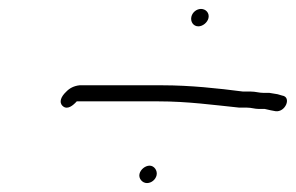

<svg xmlns="http://www.w3.org/2000/svg" viewBox="-20 -508 663 430"><path d="M292.4 -118.5C290 -108.4 298.6 -98 309.1 -98C319.1 -98 328.4 -105.6 330.7 -115.5C333.1 -126 325.3 -137 315.1 -137C305.2 -137 294.6 -128.4 292.4 -118.5ZM408.6 -470.5C406.1 -459.5 412.9 -449 424.2 -449C434.1 -449 444.6 -457.6 446.9 -467.5C449.5 -478.8 441.1 -488 430.2 -488C420.2 -488 410.9 -480.4 408.6 -470.5ZM151.9 -281H334.9C399.8 -281 458.3 -272.9 515.6 -267H532.6C543.3 -267 550.2 -264 559.9 -264H572.9C576.1 -263.3 580.6 -262.3 586.3 -261L596.8 -259C619.2 -255.7 633.8 -290.8 611.9 -294L601.6 -297C593.9 -298.3 587.8 -299.3 583.3 -300H570.3C559.9 -300 552.6 -303 541 -303H524C469 -310.1 406 -317 343.2 -317H158.2C145.9 -315.7 135.7 -310.7 127.7 -302C117.5 -292.4 110.9 -279.2 120.5 -270.5C131.1 -260.8 144.3 -272.5 151.9 -281Z"/></svg>

Font: HoneyBee
Style: LitIt
Weight: 300
Foundry: Cannot Into Space Fonts
Version: Version 0.89